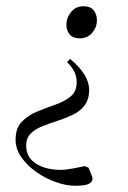

<svg xmlns="http://www.w3.org/2000/svg" viewBox="-20 -586 411 616"><path d="M236 -463Q214 -463 203.5 -475.5Q193 -488 193 -507Q193 -529 208 -547.5Q223 -566 248 -566Q270 -566 280.5 -553Q291 -540 291 -520Q291 -499 276 -481Q261 -463 236 -463ZM222 10Q192 10 158.5 -2Q125 -14 96 -34.5Q67 -55 48.5 -81.5Q30 -108 30 -138Q30 -175 50 -195.5Q70 -216 99 -228Q128 -240 157 -250Q186 -260 206 -276Q226 -292 226 -322Q226 -342 218 -357Q210 -372 195 -387L205 -397Q266 -346 266 -298Q266 -267 251.5 -248Q237 -229 214 -218Q191 -207 165 -198.5Q139 -190 116 -181Q93 -172 78.5 -157.5Q64 -143 64 -119Q64 -81 95.5 -61Q127 -41 176 -41Q185 -41 195 -42.5Q205 -44 217 -46L252 -53L264 -48L273 -26Q277 -18 277 -12Q277 -3 265.5 3.5Q254 10 222 10Z"/></svg>

Font: Spectral SC Light
Style: Italic
Weight: 300
Italic angle: -10°
Designer: Jean-Baptiste Levee
Foundry: Production Type
Version: Version 2.001